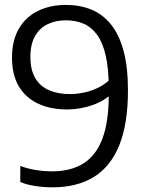

<svg xmlns="http://www.w3.org/2000/svg" viewBox="-20 -770 616 799"><path d="M255 -749.5Q312.5 -749.5 359.8 -730.2Q407 -711 441.2 -669Q475.5 -627 494 -559Q512.5 -491 512.5 -394Q512.5 -254.5 476.2 -165.2Q440 -76 370 -33.2Q300 9.5 199.5 9.5Q163.5 9.5 128.8 4.5Q94 -0.5 64.5 -12.5V-79.5Q94.5 -68 129 -62.5Q163.5 -57 196.5 -57Q274.5 -57 327 -89.8Q379.5 -122.5 406 -192.5Q432.5 -262.5 432.5 -374.5V-403Q432.5 -484 420 -538.5Q407.5 -593 384 -625.2Q360.5 -657.5 327.5 -671.5Q294.5 -685.5 254.5 -685.5Q212 -685.5 178.5 -669.5Q145 -653.5 125.8 -619.8Q106.5 -586 106.5 -533Q106.5 -479 126.8 -444.8Q147 -410.5 184.2 -394.5Q221.5 -378.5 271.5 -378.5Q302 -378.5 334.8 -386Q367.5 -393.5 397.5 -409.8Q427.5 -426 449 -452.5V-384.5Q417.5 -351.5 365.8 -333Q314 -314.5 258.5 -314.5Q191.5 -314.5 140 -338Q88.5 -361.5 59.2 -409.2Q30 -457 30 -530.5Q30 -602 58.8 -651Q87.5 -700 138.2 -724.8Q189 -749.5 255 -749.5Z"/></svg>

Font: Encode Sans SC Condensed Thin
Style: Regular
Weight: 400
Version: Version 3.002